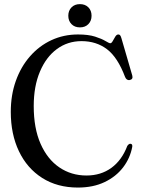

<svg xmlns="http://www.w3.org/2000/svg" viewBox="-20 -874 665 908"><path d="M605.5 -180Q595.5 -126 562 -82.2Q528.5 -38.5 474.5 -12.8Q420.5 13 348.5 13Q251 13 179.5 -32.5Q108 -78 69.5 -158.8Q31 -239.5 31 -345Q31 -424.5 54.8 -491.2Q78.5 -558 121.8 -607.5Q165 -657 223 -684Q281 -711 349 -711Q398 -711 429.8 -700.8Q461.5 -690.5 478.8 -680Q496 -669.5 501.5 -669.5Q507.5 -669.5 513.2 -680Q519 -690.5 525.2 -700.8Q531.5 -711 539.5 -711Q544.5 -711 547.8 -707.5Q551 -704 554 -694L605.5 -517Q610.5 -499 593.5 -495.5Q578.5 -493 571.5 -510Q536.5 -603 486 -641.2Q435.5 -679.5 365.5 -679.5Q300 -679.5 249 -642Q198 -604.5 168.8 -535.2Q139.5 -466 139.5 -372.5Q139.5 -267.5 171.8 -194.2Q204 -121 260.5 -82.5Q317 -44 389 -44Q457 -44 506.8 -80.2Q556.5 -116.5 582 -184Q590 -195.5 598 -194Q607 -192.5 605.5 -180ZM358 -744.5Q333 -744.5 318 -760Q303 -775.5 303 -799.5Q303 -823.5 318 -839Q333 -854.5 358 -854.5Q383 -854.5 398 -839.2Q413 -824 413 -799.5Q413 -775.5 398 -760Q383 -744.5 358 -744.5Z"/></svg>

Font: Fraunces 144pt S050
Style: Regular
Weight: 400
Version: Version 1.000; ttfautohint (v1.8.3)